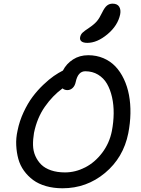

<svg xmlns="http://www.w3.org/2000/svg" viewBox="-20 -971 762 1040"><path d="M453.1 -738.8Q431.2 -738.8 421.1 -747.1Q411.1 -755.4 414.1 -770Q417 -784.2 426.8 -793.7Q436.5 -803.2 461.9 -819.8Q490.7 -839.4 504.9 -856.2Q519 -873 533.2 -902.8Q546.4 -930.2 559.3 -940.7Q572.3 -951.2 589.8 -951.2Q615.2 -951.2 625.5 -934.8Q635.7 -918.5 630.9 -893.1Q618.2 -832.5 562.3 -785.6Q506.3 -738.8 453.1 -738.8ZM318.8 48.8Q270 48.8 229.2 37.1Q188.5 25.4 159.7 4.2Q130.9 -17.1 109.9 -46.1Q88.9 -75.2 79.3 -110.1Q69.8 -145 67.9 -184.1Q65.9 -223.1 75.2 -264.2Q85.4 -315.4 107.9 -363.5Q130.4 -411.6 156.5 -446.5Q182.6 -481.4 213.9 -511.2Q245.1 -541 271.2 -559.1Q297.4 -577.1 320.8 -588.9Q339.8 -626 375.5 -648.9Q411.1 -671.9 458 -671.9Q502.4 -671.9 540.3 -655.8Q578.1 -639.6 605.2 -611.1Q632.3 -582.5 651.1 -542.7Q669.9 -502.9 678.7 -456.1Q687.5 -409.2 686.5 -356.4Q685.5 -303.7 674.8 -249Q648.4 -117.2 548.8 -34.2Q449.2 48.8 318.8 48.8ZM164.1 -251Q158.2 -216.3 158.9 -184.6Q159.7 -152.8 171.6 -126Q183.6 -99.1 203.6 -79.3Q223.6 -59.6 256.6 -48.3Q289.6 -37.1 332 -37.1Q388.2 -37.1 441.2 -64.2Q494.1 -91.3 533.4 -143.3Q572.8 -195.3 585.9 -261.2Q595.2 -309.6 595.7 -356.2Q596.2 -402.8 586.9 -444.3Q577.6 -485.8 559.6 -517.1Q541.5 -548.3 511.2 -566.7Q481 -585 441.9 -585Q402.3 -585 390.1 -526.9Q385.7 -505.9 373.3 -494.4Q360.8 -482.9 345.2 -482.9Q329.6 -482.9 318.8 -492.2Q265.1 -453.1 222.9 -392.8Q180.7 -332.5 164.1 -251Z"/></svg>

Font: Shantell Sans Bouncy
Style: Italic
Weight: 400
Italic angle: -11.31°
Designer: Stephen Nixon, Anya Danilova, Shantell Martin
Foundry: Arrow Type
Version: Version 1.006;[9816181b4]